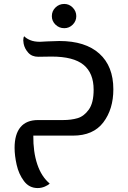

<svg xmlns="http://www.w3.org/2000/svg" viewBox="-20 -688 649 974"><path d="M555 -235Q555 -134 504 -67Q453 0 350 0H149Q148 82 169 145Q190 208 232 243Q225 251 207.5 258.5Q190 266 171 266Q128 266 101.5 230.5Q75 195 64.5 148Q54 101 54 62Q54 -7 84 -43Q114 -79 173 -79H300Q341 -79 373.5 -88.5Q406 -98 430.5 -132Q455 -166 455 -233Q455 -317 404 -359Q353 -401 242 -401L174 -400Q142 -400 123.5 -420.5Q105 -441 100 -466Q98 -478 98 -483Q98 -499 103 -504Q113 -493 133 -484.5Q153 -476 183 -476L220 -478Q258 -480 281 -480Q413 -480 484 -416Q555 -352 555 -235ZM243 -606Q243 -632 261.5 -650Q280 -668 306 -668Q331 -668 349 -649.5Q367 -631 367 -606Q367 -581 349 -563Q331 -545 306 -545Q280 -545 261.5 -563Q243 -581 243 -606Z"/></svg>

Font: El Messiri Medium
Style: Regular
Weight: 500
Designer: Mohamed Gaber
Foundry: Kief Type Foundry
Version: Version 2.007